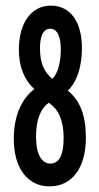

<svg xmlns="http://www.w3.org/2000/svg" viewBox="-20 -652 353 682"><path d="M156 10C236 10 285 -56 285 -162C285 -241 266 -293 221 -330C256 -364 271 -420 271 -482C271 -572 232 -632 160 -632C91 -632 47 -570 47 -476C47 -417 65 -369 102 -336C55 -299 29 -239 29 -158C29 -56 77 10 156 10ZM166 -372C137 -396 122 -427 122 -481C122 -522 133 -550 159 -550C183 -550 196 -522 196 -478C196 -438 188 -393 166 -372ZM158 -71C130 -71 108 -101 108 -166C108 -227 124 -266 153 -287C187 -265 206 -225 206 -163C206 -98 189 -71 158 -71Z"/></svg>

Font: Inconsolata ExtraCondensed
Style: Bold
Weight: 700
Width: 2
Monospace: yes
Designer: Raph Levien, Cyreal, Brenton Simpson
Foundry: Raph Levien, Cyreal, Google
Version: Version 3.100